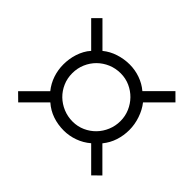

<svg xmlns="http://www.w3.org/2000/svg" viewBox="-130 -865 870 870"><g transform="rotate(45 305.0 -430.0)"><path d="M463.9 -428.2Q463.9 -459.5 451.9 -487.3Q439.9 -515.1 419.4 -536.1Q398.9 -557.1 371.1 -569.6Q343.3 -582 312 -582Q279.3 -582 251 -570.1Q222.7 -558.1 201.4 -537.1Q180.2 -516.1 168 -487.8Q155.8 -459.5 155.8 -426.8Q155.8 -394.5 168 -366.5Q180.2 -338.4 201.4 -317.6Q222.7 -296.9 251.2 -284.9Q279.8 -272.9 312 -272.9Q343.8 -272.9 371.6 -285.4Q399.4 -297.9 419.9 -319.1Q440.4 -340.3 452.1 -368.4Q463.9 -396.5 463.9 -428.2ZM543.9 -160.2 440.9 -263.2Q413.6 -239.7 380.1 -227.8Q346.7 -215.8 312 -215.8Q274.4 -215.8 240.7 -227.3Q207 -238.8 179.2 -263.2L76.2 -160.2L40 -195.8L143.1 -298.8Q121.1 -326.2 110.1 -358.9Q99.1 -391.6 99.1 -426.8Q99.1 -444.3 101.8 -462.2Q104.5 -480 110.1 -497.1Q115.7 -514.2 124.3 -530Q132.8 -545.9 145 -559.1L40 -664.1L76.2 -700.2L181.2 -595.2Q208 -617.2 242.4 -628.2Q276.9 -639.2 312 -639.2Q346.7 -639.2 379.4 -627.7Q412.1 -616.2 438 -594.2L543.9 -700.2L580.1 -664.1L476.1 -560.1Q497.1 -533.7 509 -498.5Q521 -463.4 521 -428.2Q521 -392.6 510.3 -359.4Q499.5 -326.2 477.1 -298.8L580.1 -195.8Z"/></g></svg>

Font: Charis SIL
Style: Regular
Weight: 400
Foundry: SIL International
Version: Version 4.112